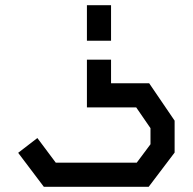

<svg xmlns="http://www.w3.org/2000/svg" viewBox="-20 -583 743 740"><path d="M408 -426H315V-563H408ZM653 5 553 137H149L50 6L124 -51L195 44H507L560 -27V-89L505 -169H315V-353H408V-262H555L653 -118Z"/></svg>

Font: Turret Road
Style: Bold
Weight: 700
Designer: Noponies
Foundry: Noponies
Version: Version 1.001; ttfautohint (v1.8)